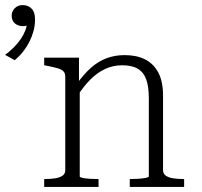

<svg xmlns="http://www.w3.org/2000/svg" viewBox="-183 -736 797 756"><path d="M-9 0V-31H-7Q17 -31 35 -34Q53 -37 63.5 -44.5Q74 -52 74 -66V-434Q74 -448 66.5 -455.5Q59 -463 43 -467.5Q27 -472 2 -477L-9 -479V-509H128V-401L131 -397V-41Q131 -38 142.5 -35.5Q154 -33 171 -32Q188 -31 202 -31H205V0ZM542 0H328V-31H330Q344 -31 361 -32Q378 -33 390.5 -35.5Q403 -38 403 -41V-349Q403 -394 393 -422.5Q383 -451 360 -465Q337 -479 298 -479Q262 -479 231 -464.5Q200 -450 173 -423Q146 -396 121 -357L119 -405Q146 -443 174.5 -468.5Q203 -494 236 -506.5Q269 -519 308 -519Q355 -519 388.5 -502Q422 -485 440.5 -450Q459 -415 459 -359V-66Q459 -52 469.5 -44.5Q480 -37 498.5 -34Q517 -31 540 -31H542ZM-125 -499 -163 -520Q-144 -534 -128.5 -549.5Q-113 -565 -101.5 -582Q-90 -599 -83.5 -615.5Q-77 -632 -77 -648H-65Q-69 -640 -75.5 -636.5Q-82 -633 -92 -633Q-112 -633 -124.5 -644Q-137 -655 -137 -674Q-137 -692 -124.5 -704Q-112 -716 -94 -716Q-72 -716 -58.5 -702Q-45 -688 -45 -660Q-45 -636 -51 -614Q-57 -592 -67 -572Q-77 -552 -91.5 -533.5Q-106 -515 -125 -499Z"/></svg>

Font: Roboto Serif 36pt ExtraLight
Style: Regular
Weight: 250
Designer: Greg Gazdowicz
Foundry: Commercial Type
Version: Version 1.008